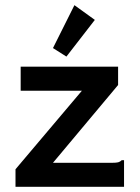

<svg xmlns="http://www.w3.org/2000/svg" viewBox="-20 -723 540 743"><path d="M40 -68 297 -372H60V-465H437V-394L185 -93H414Q430 -93 437.5 -95Q445 -97 451 -103H460V0H40ZM237 -504 185 -537 268 -703 347 -646Z"/></svg>

Font: Ligconsolata
Style: Bold
Weight: 700
Monospace: yes
Designer: Raph Levien, Cyreal, Brenton Simpson
Foundry: Raph Levien, Cyreal, Google
Version: Version 3.001; ttfautohint (v1.8.2.53-6de2)